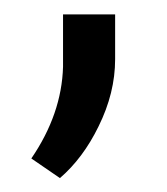

<svg xmlns="http://www.w3.org/2000/svg" viewBox="-20 -120 236 272"><path d="M64.9 132.3 24.4 104.5Q67.4 41.5 69.3 -25.4V-99.6H143.1V-36.1Q143.1 11.7 119.6 59.1Q97.7 104 64.9 132.3Z"/></svg>

Font: Shabnam Light FD
Style: Light-FD
Weight: 300
Foundry: DejaVu fonts team - Redesigned by Saber Rastikerdar - Based on Vazir font
Version: Version 5.0.0